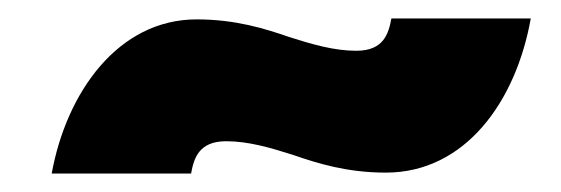

<svg xmlns="http://www.w3.org/2000/svg" viewBox="-20 -430 608 208"><path d="M36 -242H187C190 -258 195 -277 225 -277C249 -277 273 -270 298 -262C324 -253 356 -243 398 -243C484 -243 539 -320 555 -410H404C401 -394 396 -375 366 -375C342 -375 318 -382 293 -390C267 -399 235 -409 193 -409C108 -409 52 -330 36 -242Z"/></svg>

Font: Fixel Display Black
Style: Italic
Weight: 900
Italic angle: -10°
Designer: AlfaBravo + MacPaw
Foundry: Kyrylo Tkachov, Marchela Mozhyna, Serhii Makarenko, Maria Weinstein, Zakhar Kryvoshyya
Version: Version 1.210;Glyphs 3.2 (3217)